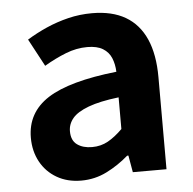

<svg xmlns="http://www.w3.org/2000/svg" viewBox="-46 -620 683 680"><g transform="rotate(-5 295.5 -280.5)"><path d="M216.4 13.8Q166.9 13.8 129.6 -7.9Q92.4 -29.5 71.8 -67.2Q51.2 -105 51.2 -152.6Q51.2 -242.2 127.9 -291.6Q204.7 -341 373.3 -359.4Q372.2 -386.8 363.1 -408.6Q354 -430.4 333.4 -442.9Q312.8 -455.5 278.1 -455.5Q239.3 -455.5 201.3 -440.5Q163.3 -425.6 124 -402.4L71.7 -500.1Q105.1 -520.7 142.2 -537.1Q179.3 -553.4 220.3 -563.5Q261.3 -573.5 305.1 -573.5Q376.4 -573.5 424 -545.7Q471.6 -517.8 495.9 -463Q520.1 -408.3 520.1 -327V0H400.4L389.9 -59.9H385.4Q349.3 -28.4 307 -7.3Q264.8 13.8 216.4 13.8ZM264.7 -101.1Q296.1 -101.1 321.6 -115.4Q347.1 -129.7 373.3 -155.8V-268.4Q305.4 -260.3 265.2 -245.2Q225 -230.1 208.1 -209.7Q191.1 -189.3 191.1 -163.8Q191.1 -130.8 211.7 -116Q232.3 -101.1 264.7 -101.1Z"/></g></svg>

Font: Noto Sans JP
Style: Regular
Weight: 100
Designer: Ryoko NISHIZUKA 西塚涼子 (kana, bopomofo & ideographs); Paul D. Hunt (Latin, Greek & Cyrillic); Sandoll Communications 산돌커뮤니
Foundry: Adobe
Version: Version 2.004;hotconv 1.0.118;makeotfexe 2.5.65603